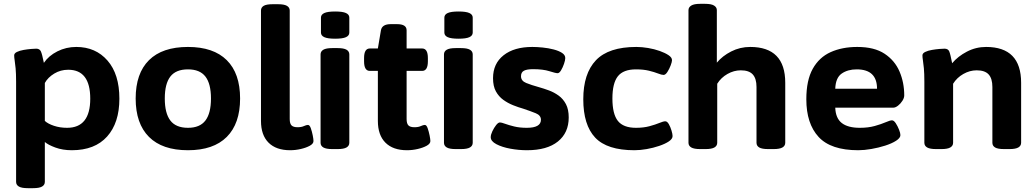

<svg xmlns="http://www.w3.org/2000/svg" viewBox="-20 -776 5407 1002"><path d="M125 206Q93 206 78.5 197.5Q64 189 64 173V-349Q64 -393 61.5 -419.5Q59 -446 56.5 -461Q54 -476 54 -487Q54 -498 68.5 -505Q83 -512 103.5 -515.5Q124 -519 142.5 -520.5Q161 -522 169 -522Q187 -522 193.5 -507.5Q200 -493 209 -448Q234 -485 279.5 -508Q325 -531 378 -531Q479 -531 541 -460Q603 -389 603 -261Q603 -135 539 -63.5Q475 8 355 8Q307 8 269 -6Q231 -20 214 -35V173Q214 189 199.5 197.5Q185 206 153 206ZM330 -109Q451 -109 451 -261Q451 -412 336 -412Q296 -412 263 -392Q230 -372 214 -343V-145Q230 -130 261.5 -119.5Q293 -109 330 -109Z M961 8Q827 8 757.5 -61.5Q688 -131 688 -262Q688 -393 757.5 -462Q827 -531 961 -531Q1094 -531 1163.5 -462Q1233 -393 1233 -262Q1233 -131 1163.5 -61.5Q1094 8 961 8ZM961 -109Q1023 -109 1052 -147Q1081 -185 1081 -262Q1081 -339 1052 -376.5Q1023 -414 961 -414Q898 -414 869 -376.5Q840 -339 840 -262Q840 -185 869 -147Q898 -109 961 -109Z M1494 8Q1421 8 1381.5 -31.5Q1342 -71 1342 -145V-721Q1342 -737 1356 -745.5Q1370 -754 1403 -754H1431Q1463 -754 1477.5 -745.5Q1492 -737 1492 -721V-155Q1492 -131 1501.5 -121.5Q1511 -112 1533 -112Q1553 -112 1566 -118Q1579 -124 1587 -124Q1596 -124 1602 -107Q1608 -90 1612 -70Q1616 -50 1616 -40Q1616 -26 1597 -15.5Q1578 -5 1550 1.5Q1522 8 1494 8Z M1714 2Q1682 2 1667.5 -6.5Q1653 -15 1653 -31V-492Q1653 -508 1667.5 -516.5Q1682 -525 1714 -525H1742Q1774 -525 1788.5 -516.5Q1803 -508 1803 -492V-31Q1803 -15 1788.5 -6.5Q1774 2 1742 2ZM1729 -574Q1690 -574 1672.5 -582Q1655 -590 1655 -606V-684Q1655 -700 1672.5 -708Q1690 -716 1729 -716Q1768 -716 1785.5 -708Q1803 -700 1803 -684V-606Q1803 -590 1785.5 -582Q1768 -574 1729 -574Z M2104 8Q2031 8 1991.5 -31.5Q1952 -71 1952 -145V-406H1910Q1880 -406 1880 -456V-473Q1880 -523 1910 -523H1952L1968 -618Q1974 -650 2019 -650H2052Q2102 -650 2102 -618V-523H2183Q2213 -523 2213 -473V-456Q2213 -406 2183 -406H2102V-155Q2102 -131 2111.5 -121.5Q2121 -112 2143 -112Q2163 -112 2176 -118Q2189 -124 2197 -124Q2206 -124 2212 -106.5Q2218 -89 2222 -69Q2226 -49 2226 -40Q2226 -26 2207 -15.5Q2188 -5 2160 1.5Q2132 8 2104 8Z M2358 2Q2326 2 2311.5 -6.5Q2297 -15 2297 -31V-492Q2297 -508 2311.5 -516.5Q2326 -525 2358 -525H2386Q2418 -525 2432.5 -516.5Q2447 -508 2447 -492V-31Q2447 -15 2432.5 -6.5Q2418 2 2386 2ZM2373 -574Q2334 -574 2316.5 -582Q2299 -590 2299 -606V-684Q2299 -700 2316.5 -708Q2334 -716 2373 -716Q2412 -716 2429.5 -708Q2447 -700 2447 -684V-606Q2447 -590 2429.5 -582Q2412 -574 2373 -574Z M2730 8Q2687 8 2643.5 0Q2600 -8 2570.5 -23.5Q2541 -39 2541 -60Q2541 -73 2549.5 -91Q2558 -109 2569 -123Q2580 -137 2589 -137Q2597 -137 2616 -130Q2635 -123 2663.5 -116Q2692 -109 2729 -109Q2803 -109 2803 -151Q2803 -174 2776 -185Q2749 -196 2710 -209Q2685 -216 2657.5 -227Q2630 -238 2606.5 -255Q2583 -272 2568 -299Q2553 -326 2553 -368Q2553 -444 2608 -487.5Q2663 -531 2758 -531Q2782 -531 2812 -528Q2842 -525 2869 -518Q2896 -511 2913 -500Q2930 -489 2930 -473Q2930 -462 2923.5 -443Q2917 -424 2908 -409Q2899 -394 2890 -394Q2880 -394 2847 -404.5Q2814 -415 2762 -415Q2730 -415 2714.5 -407Q2699 -399 2699 -378Q2699 -354 2726 -343Q2753 -332 2793 -321Q2818 -314 2845 -304Q2872 -294 2895.5 -277Q2919 -260 2933.5 -232.5Q2948 -205 2948 -163Q2948 -83 2891.5 -37.5Q2835 8 2730 8Z M3291 8Q3148 8 3086 -58Q3024 -124 3024 -258Q3024 -392 3090 -461.5Q3156 -531 3301 -531Q3330 -531 3362.5 -525.5Q3395 -520 3423 -510Q3451 -500 3469 -488Q3487 -476 3487 -462Q3487 -453 3480 -434.5Q3473 -416 3463 -400.5Q3453 -385 3443 -385Q3433 -385 3414 -392.5Q3395 -400 3366.5 -407Q3338 -414 3299 -414Q3233 -414 3204.5 -378Q3176 -342 3176 -262Q3176 -181 3204.5 -145Q3233 -109 3299 -109Q3339 -109 3370 -117.5Q3401 -126 3421.5 -134.5Q3442 -143 3452 -143Q3462 -143 3470.5 -128Q3479 -113 3484.5 -94.5Q3490 -76 3490 -66Q3490 -51 3470.5 -38Q3451 -25 3420 -14.5Q3389 -4 3355 2Q3321 8 3291 8Z M3634 2Q3602 2 3587.5 -6.5Q3573 -15 3573 -31V-723Q3573 -738 3587.5 -747Q3602 -756 3634 -756H3660Q3692 -756 3706.5 -747Q3721 -738 3721 -723V-449Q3750 -484 3796 -507.5Q3842 -531 3895 -531Q4078 -531 4078 -344V-31Q4078 -15 4063.5 -6.5Q4049 2 4017 2H3989Q3956 2 3942 -6.5Q3928 -15 3928 -31V-322Q3928 -366 3908.5 -387.5Q3889 -409 3846 -409Q3810 -409 3776.5 -390Q3743 -371 3723 -339V-31Q3723 -15 3708.5 -6.5Q3694 2 3662 2Z M4459 8Q4316 8 4252 -61.5Q4188 -131 4188 -258Q4188 -357 4221.5 -417Q4255 -477 4315 -504Q4375 -531 4454 -531Q4543 -531 4596.5 -495.5Q4650 -460 4674.5 -402.5Q4699 -345 4699 -278Q4699 -265 4689.5 -250Q4680 -235 4666.5 -224.5Q4653 -214 4641 -214H4339Q4341 -159 4373 -134Q4405 -109 4467 -109Q4511 -109 4545 -118.5Q4579 -128 4602 -138Q4625 -148 4635 -148Q4645 -148 4655 -132.5Q4665 -117 4672 -99Q4679 -81 4679 -71Q4679 -56 4656.5 -41.5Q4634 -27 4599.5 -16Q4565 -5 4527.5 1.5Q4490 8 4459 8ZM4339 -313H4557Q4557 -414 4451 -414Q4404 -414 4372.5 -392Q4341 -370 4339 -313Z M4865 2Q4833 2 4818.5 -6.5Q4804 -15 4804 -31V-349Q4804 -393 4801.5 -419.5Q4799 -446 4796.5 -461Q4794 -476 4794 -487Q4794 -498 4808.5 -505Q4823 -512 4843.5 -515.5Q4864 -519 4882.5 -520.5Q4901 -522 4909 -522Q4928 -522 4934 -507.5Q4940 -493 4949 -446Q4979 -482 5026 -506.5Q5073 -531 5126 -531Q5309 -531 5309 -344V-31Q5309 -15 5294.5 -6.5Q5280 2 5248 2H5220Q5187 2 5173 -6.5Q5159 -15 5159 -31V-322Q5159 -366 5139.5 -387.5Q5120 -409 5077 -409Q5041 -409 5007.5 -390Q4974 -371 4954 -339V-31Q4954 -15 4939.5 -6.5Q4925 2 4893 2Z"/></svg>

Font: Asap Semi Expanded
Style: Bold
Weight: 700
Width: 6
Designer: Pablo Cosgaya
Foundry: Omnibus-Type
Version: Version 3.001; ttfautohint (v1.8.4.7-5d5b)